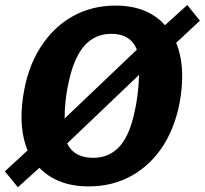

<svg xmlns="http://www.w3.org/2000/svg" viewBox="-28 -756 842 789"><path d="M45.5 13.5 -8 -52 85.5 -138Q67 -181.5 62 -237.2Q57 -293 67 -359.5Q84 -475 136.5 -558.8Q189 -642.5 268.5 -687.8Q348 -733 446.5 -733Q578 -733 650 -652.5L741.5 -735.5L793.5 -671L696 -580Q733 -491 714.5 -360Q697.5 -245.5 645.8 -162.5Q594 -79.5 514.8 -34.8Q435.5 10 336.5 10Q271 10 220 -9.8Q169 -29.5 134 -66.5ZM237.5 -269 534.5 -552Q508.5 -617 429.5 -617Q363 -617 319.8 -569Q276.5 -521 254.5 -420Q237.5 -345 237.5 -269ZM355 -107.5Q418.5 -107.5 460 -150.5Q501.5 -193.5 522.5 -285Q541 -361 543.5 -448.5L248 -166.5Q276 -107.5 355 -107.5Z"/></svg>

Font: Public Sans
Style: Bold Italic
Weight: 700
Italic angle: -8°
Designer: The Public Sans project authors (U.S. Web Design System). Libre Franklin designed by Pablo Impallari and Rodrigo Fuenzal
Version: Version 1.008; ttfautohint (v1.8.1) -l 8 -r 50 -G 200 -x 14 